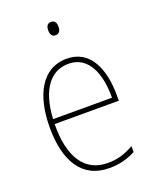

<svg xmlns="http://www.w3.org/2000/svg" viewBox="-137 -803 725 894"><g transform="rotate(-20 225.0 -356.5)"><path d="M225 -723C205 -723 200 -706 200 -690C200 -672 206 -657 225 -657C244 -657 251 -671 251 -691C251 -707 246 -723 225 -723ZM235 -537C111 -537 52 -420 52 -262C52 -98 113 10 250 10C301 10 342 -2 380 -22V-51C333 -25 298 -15 250 -15C137 -15 77 -106 79 -270H397V-297C397 -425 353 -537 235 -537ZM235 -512C331 -512 373 -418 372 -294H80C88 -439 147 -512 235 -512Z"/></g></svg>

Font: Noto Sans Oriya Cond Thin
Style: Regular
Weight: 100
Width: 3
Designer: Amélie Bonet and Sol Matas
Foundry: Google LLC
Version: Version 2.006